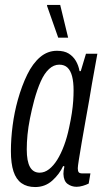

<svg xmlns="http://www.w3.org/2000/svg" viewBox="-20 -743 422 775"><path d="M122 12Q89 12 67 -3.5Q45 -19 34.5 -51Q24 -83 24 -133Q24 -183 31 -236.5Q38 -290 52 -340Q68 -397 90 -442Q112 -487 142 -512.5Q172 -538 210 -538Q239 -538 257 -527Q275 -516 286 -497.5Q297 -479 301 -456H306L327 -526H373L351 -404Q347 -378 340 -338.5Q333 -299 325 -254.5Q317 -210 310 -169Q303 -128 298.5 -99.5Q294 -71 294 -64Q294 -53 297.5 -48Q301 -43 313 -43H345L338 -2Q328 3 314.5 7Q301 11 289 11Q269 11 253 -0.5Q237 -12 236 -41Q236 -48 237 -55Q238 -62 240 -71L235 -73Q220 -40 191 -14Q162 12 122 12ZM140 -46Q160 -46 178 -60Q196 -74 211 -98Q226 -122 238.5 -155.5Q251 -189 259 -228Q266 -260 270 -286.5Q274 -313 275.5 -335.5Q277 -358 277 -378Q277 -412 271 -435Q265 -458 252.5 -470Q240 -482 219 -482Q197 -482 178 -464.5Q159 -447 144.5 -414.5Q130 -382 118 -338Q108 -300 101 -265Q94 -230 91 -199Q88 -168 88 -140Q88 -92 101 -69Q114 -46 140 -46ZM215 -591 170 -719V-723H223L255 -591Z"/></svg>

Font: Archivo ExtraCondensed Light
Style: Italic
Weight: 300
Width: 2
Italic angle: -10°
Designer: Hector Gatti
Foundry: Omnibus-Type
Version: Version 2.001